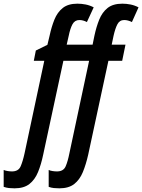

<svg xmlns="http://www.w3.org/2000/svg" viewBox="-139 -785 774 1045"><path d="M-60 240Q-76 240 -90 238.5Q-104 237 -119 232V140Q-110 144 -97 146Q-84 148 -74 148Q-39 148 -27 121Q-15 94 -5 48L102 -454H45L56 -510L119 -541L131 -591Q141 -638 157 -678Q173 -718 202.5 -741.5Q232 -765 282 -765Q305 -765 327.5 -760.5Q350 -756 371 -745L334 -665Q313 -676 293 -676Q268 -676 255.5 -653Q243 -630 235 -590L224 -542H365L375 -591Q385 -638 401 -678Q417 -718 446.5 -741.5Q476 -765 527 -765Q549 -765 571.5 -760.5Q594 -756 615 -745L579 -665Q557 -676 537 -676Q512 -676 500 -653Q488 -630 479 -590L469 -542H544L526 -454H451L341 57Q329 110 312 151.5Q295 193 265 216.5Q235 240 184 240Q168 240 154 238.5Q140 237 126 232V140Q134 144 147 146Q160 148 171 148Q206 148 218 121Q230 94 239 48L346 -454H206L96 57Q85 110 68 151.5Q51 193 21 216.5Q-9 240 -60 240Z"/></svg>

Font: Noto Sans ExtraCondensed SemiBold
Style: Italic
Weight: 600
Width: 2
Italic angle: -12°
Designer: Monotype Design Team
Foundry: Monotype Imaging Inc.
Version: Version 2.013; ttfautohint (v1.8.4.7-5d5b)